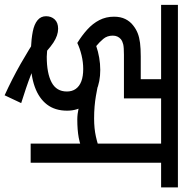

<svg xmlns="http://www.w3.org/2000/svg" viewBox="-0 -662 772 811"><g transform="rotate(90 385.5 -256.0)"><path d="M667 -551V0H586V-551H489V-622H771V-551ZM271 -222Q242 -222 213 -215Q184 -208 161 -197Q130 -216 104.5 -239Q79 -262 64.5 -290Q50 -318 50 -352Q50 -380 60 -400Q70 -420 87 -433Q102 -445 119.5 -452Q137 -459 160.5 -462Q184 -465 218 -465H314V-551H0V-622H505V-551H395V-394H211Q180 -394 167 -391Q154 -388 145 -381Q138 -375 134 -366.5Q130 -358 130 -347Q130 -323 144 -306.5Q158 -290 174 -277Q197 -285 223 -289.5Q249 -294 275 -294Q325 -294 363.5 -277Q402 -260 424.5 -228.5Q447 -197 447 -154Q447 -103 421 -69Q395 -35 346.5 -17.5Q298 0 230 0Q218 0 207 0Q196 0 185 -1Q143 -3 112.5 -9Q82 -15 65 -29Q48 -43 48 -65Q48 -87 61.5 -101.5Q75 -116 101 -116Q129 -116 159.5 -96Q190 -76 241 -25Q265 -13 293 -2Q321 9 352 19.5Q383 30 415 40L382 110Q312 78 249.5 42.5Q187 7 135 -28L99 -92Q126 -80 162.5 -74Q199 -68 219 -68Q289 -68 327.5 -88.5Q366 -109 366 -153Q366 -175 355 -190.5Q344 -206 323 -214Q302 -222 271 -222ZM480 -268Q522 -268 556 -275.5Q590 -283 637 -300V-228Q594 -209 561 -203Q528 -197 484 -197Q462 -197 434 -203Q406 -209 387 -217L339 -268L345 -283Q365 -279 385.5 -275.5Q406 -272 429.5 -270Q453 -268 480 -268Z"/></g></svg>

Font: Noto Sans Ambassadori
Style: Regular
Weight: 400
Designer: Monotype Design Team
Foundry: Monotype Imaging Inc.
Version: Version 2.013